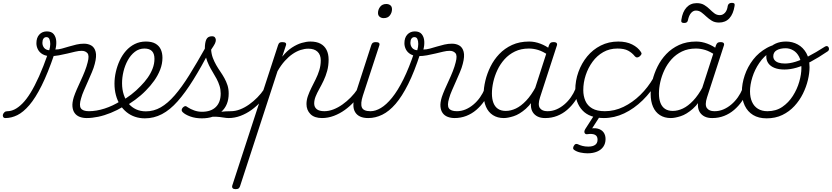

<svg xmlns="http://www.w3.org/2000/svg" viewBox="-175 -810 5828 1345"><path d="M-137 17Q-148 17 -152.5 9.5Q-157 2 -154.5 -7Q-152 -16 -144 -23.5Q-136 -31 -123 -31Q-98 -31 -72 -44Q-46 -57 -18 -85Q10 -113 39 -160Q68 -207 98.5 -275Q129 -343 161 -434L205 -429Q160 -297 116.5 -210Q73 -123 30.5 -73.5Q-12 -24 -53.5 -3.5Q-95 17 -137 17ZM433 17Q405 17 383 8.5Q361 0 348 -18Q335 -36 332.5 -63.5Q330 -91 342 -130Q350 -154 363 -184Q376 -214 391 -246Q406 -278 419 -311Q432 -344 439 -373Q452 -421 437.5 -437.5Q423 -454 397 -454Q377 -454 351.5 -448Q326 -442 297 -435Q268 -428 238 -422.5Q208 -417 179 -417Q147 -417 124.5 -429.5Q102 -442 91 -463Q80 -484 80 -507Q80 -546 100.5 -568Q121 -590 153 -590Q186 -590 201.5 -570.5Q217 -551 219 -522Q221 -493 213 -463Q234 -463 258 -469.5Q282 -476 308 -484Q334 -492 360.5 -498Q387 -504 413 -504Q443 -504 465 -491Q487 -478 495 -447Q503 -416 489 -363Q482 -335 468.5 -303.5Q455 -272 441 -240Q427 -208 413.5 -177.5Q400 -147 393 -121Q378 -72 391.5 -51.5Q405 -31 448 -31Q458 -31 462 -23.5Q466 -16 464.5 -7Q463 2 455 9.5Q447 17 433 17ZM170 -458Q177 -481 177 -502Q177 -523 171 -536.5Q165 -550 150 -550Q137 -550 129.5 -539.5Q122 -529 122 -510Q122 -490 134 -475Q146 -460 170 -458Z M431 17Q419 17 415 9.5Q411 2 414 -7Q417 -16 426 -23.5Q435 -31 447 -31Q500 -31 557.5 -49.5Q615 -68 669 -102Q677 -107 684 -103.5Q691 -100 695 -92.5Q699 -85 698.5 -77Q698 -69 690 -64Q647 -38 601.5 -19.5Q556 -1 513 8Q470 17 431 17Z M667 -97Q707 -119 744 -147.5Q781 -176 811 -208Q838 -235 859.5 -265.5Q881 -296 894 -329.5Q907 -363 907 -398Q907 -434 889.5 -452Q872 -470 836 -470Q825 -470 820.5 -477Q816 -484 817.5 -494Q819 -504 826.5 -511.5Q834 -519 847 -519Q889 -519 914.5 -504Q940 -489 951.5 -463.5Q963 -438 963 -405Q963 -363 947 -322Q931 -281 905 -244.5Q879 -208 847 -176Q813 -141 772 -111Q731 -81 687 -56Z M840 19Q803 19 770.5 8Q738 -3 711.5 -24.5Q685 -46 666 -76Q647 -106 637 -143.5Q627 -181 627 -224Q627 -265 636.5 -306.5Q646 -348 663.5 -386Q681 -424 707.5 -454Q734 -484 769 -501.5Q804 -519 847 -519Q856 -519 859.5 -511.5Q863 -504 861 -494Q859 -484 852.5 -477Q846 -470 837 -470Q799 -470 769.5 -447Q740 -424 720 -387.5Q700 -351 690 -309Q680 -267 680 -227Q680 -183 692 -146.5Q704 -110 726 -84Q748 -58 778.5 -44Q809 -30 847 -30Q902 -30 951 -58Q1000 -86 1049 -142.5Q1098 -199 1151 -284Q1204 -369 1268 -483Q1273 -493 1283 -492.5Q1293 -492 1299 -483.5Q1305 -475 1298 -461Q1235 -341 1179 -251Q1123 -161 1069.5 -100.5Q1016 -40 959.5 -10.5Q903 19 840 19Z M1429 17Q1410 17 1387.5 13Q1365 9 1336.5 7.5Q1308 6 1270 12L1300 -10Q1337 -21 1362.5 -25Q1388 -29 1407.5 -30Q1427 -31 1445 -31Q1454 -31 1457 -23.5Q1460 -16 1458 -7Q1456 2 1448.5 9.5Q1441 17 1429 17ZM1239 19Q1194 19 1158 6Q1122 -7 1104 -25Q1097 -32 1097.5 -40Q1098 -48 1106 -57Q1115 -66 1122.5 -66.5Q1130 -67 1141 -58Q1159 -46 1185 -36.5Q1211 -27 1240 -27Q1303 -27 1337 -60.5Q1371 -94 1371 -155Q1371 -183 1363 -208.5Q1355 -234 1342.5 -257.5Q1330 -281 1315.5 -304.5Q1301 -328 1288.5 -353.5Q1276 -379 1268 -408Q1260 -437 1260 -470Q1260 -512 1270.5 -534Q1281 -556 1310 -556Q1325 -556 1331 -547.5Q1337 -539 1337 -530Q1337 -518 1330.5 -504.5Q1324 -491 1304 -462Q1306 -431 1316 -404.5Q1326 -378 1339.5 -354.5Q1353 -331 1368.5 -308.5Q1384 -286 1397 -262.5Q1410 -239 1418.5 -213Q1427 -187 1427 -155Q1427 -73 1375.5 -27Q1324 19 1239 19Z M1426 17Q1416 17 1411 9.5Q1406 2 1408 -7Q1410 -16 1418.5 -23.5Q1427 -31 1442 -31Q1474 -31 1506.5 -43.5Q1539 -56 1570 -78Q1601 -100 1628 -127.5Q1655 -155 1675 -185Q1683 -196 1692 -194Q1701 -192 1705.5 -184Q1710 -176 1703 -165Q1682 -131 1652.5 -98.5Q1623 -66 1587 -40Q1551 -14 1510 1.5Q1469 17 1426 17Z M1475 515Q1461 515 1455 508.5Q1449 502 1452 490L1773 -494Q1777 -506 1783 -510.5Q1789 -515 1802 -515Q1819 -515 1825.5 -509.5Q1832 -504 1828 -492L1802 -413Q1835 -454 1870.5 -477Q1906 -500 1939 -509.5Q1972 -519 1999 -519Q2042 -519 2070 -504Q2098 -489 2112.5 -460.5Q2127 -432 2127 -393Q2127 -350 2117 -313.5Q2107 -277 2092 -245.5Q2077 -214 2061.5 -186.5Q2046 -159 2036 -134Q2026 -109 2026 -85Q2026 -60 2043.5 -45.5Q2061 -31 2098 -31Q2106 -31 2110 -23.5Q2114 -16 2112.5 -7Q2111 2 2103.5 9.5Q2096 17 2081 17Q2027 17 1999.5 -11Q1972 -39 1972 -81Q1972 -109 1982 -137.5Q1992 -166 2006.5 -195Q2021 -224 2036.5 -255Q2052 -286 2062 -319Q2072 -352 2072 -387Q2072 -426 2049.5 -447.5Q2027 -469 1985 -469Q1959 -469 1931 -460Q1903 -451 1875 -432Q1847 -413 1820 -383Q1793 -353 1769 -311L1506 496Q1502 506 1496 510.5Q1490 515 1475 515Z M2080 17Q2070 17 2065 9.5Q2060 2 2062 -7Q2064 -16 2072.5 -23.5Q2081 -31 2096 -31Q2128 -31 2160.5 -43.5Q2193 -56 2224 -78Q2255 -100 2282 -127.5Q2309 -155 2329 -185Q2337 -196 2346 -194Q2355 -192 2359.5 -184Q2364 -176 2357 -165Q2336 -131 2306.5 -98.5Q2277 -66 2241 -40Q2205 -14 2164 1.5Q2123 17 2080 17Z M2404 17Q2371 17 2348 6.5Q2325 -4 2312.5 -25Q2300 -46 2300.5 -76.5Q2301 -107 2314 -148L2426 -494Q2430 -506 2437 -510.5Q2444 -515 2457 -515Q2474 -515 2480 -509Q2486 -503 2482 -491L2367 -140Q2349 -84 2360 -57.5Q2371 -31 2420 -31Q2430 -31 2433.5 -23.5Q2437 -16 2435.5 -7Q2434 2 2426.5 9.5Q2419 17 2404 17ZM2513 -683Q2496 -683 2484.5 -692.5Q2473 -702 2473 -719Q2473 -743 2488 -762.5Q2503 -782 2531 -782Q2548 -782 2559.5 -773Q2571 -764 2571 -745Q2571 -722 2556.5 -702.5Q2542 -683 2513 -683Z M2405 17Q2393 17 2389 9.5Q2385 2 2388 -7Q2391 -16 2400 -23.5Q2409 -31 2421 -31Q2455 -31 2493 -53.5Q2531 -76 2571 -125Q2611 -174 2651 -254.5Q2691 -335 2730 -452Q2732 -457 2739.5 -458Q2747 -459 2755 -456.5Q2763 -454 2767.5 -448.5Q2772 -443 2769 -435Q2728 -308 2684.5 -221Q2641 -134 2596 -82Q2551 -30 2503 -6.5Q2455 17 2405 17Z M3011 17Q2983 17 2961 8.5Q2939 0 2926 -18Q2913 -36 2910.5 -63.5Q2908 -91 2920 -130Q2928 -154 2941 -184Q2954 -214 2969 -246Q2984 -278 2997 -311Q3010 -344 3017 -373Q3030 -421 3015.5 -437.5Q3001 -454 2975 -454Q2955 -454 2929.5 -448Q2904 -442 2875 -435Q2846 -428 2816 -422.5Q2786 -417 2757 -417Q2725 -417 2702.5 -429.5Q2680 -442 2669 -463Q2658 -484 2658 -507Q2658 -546 2678.5 -568Q2699 -590 2731 -590Q2764 -590 2779.5 -570.5Q2795 -551 2797 -522Q2799 -493 2791 -463Q2812 -463 2836 -469.5Q2860 -476 2886 -484Q2912 -492 2938.5 -498Q2965 -504 2991 -504Q3021 -504 3043 -491Q3065 -478 3073 -447Q3081 -416 3067 -363Q3060 -335 3046.5 -303.5Q3033 -272 3019 -240Q3005 -208 2991.5 -177.5Q2978 -147 2971 -121Q2956 -72 2969.5 -51.5Q2983 -31 3026 -31Q3036 -31 3040 -23.5Q3044 -16 3042.5 -7Q3041 2 3033 9.5Q3025 17 3011 17ZM2748 -458Q2755 -481 2755 -502Q2755 -523 2749 -536.5Q2743 -550 2728 -550Q2715 -550 2707.5 -539.5Q2700 -529 2700 -510Q2700 -490 2712 -475Q2724 -460 2748 -458Z M3009 17Q2999 17 2994 9.5Q2989 2 2991 -7Q2993 -16 3001.5 -23.5Q3010 -31 3025 -31Q3057 -31 3086.5 -43.5Q3116 -56 3142 -78Q3168 -100 3188 -128.5Q3208 -157 3220 -187Q3224 -198 3233 -198.5Q3242 -199 3249.5 -191.5Q3257 -184 3253 -174Q3240 -135 3216.5 -101Q3193 -67 3161.5 -40Q3130 -13 3091.5 2Q3053 17 3009 17Z M3354 17Q3310 17 3278 -3.5Q3246 -24 3229.5 -62Q3213 -100 3213 -151Q3213 -194 3225 -244.5Q3237 -295 3261 -343.5Q3285 -392 3322.5 -431.5Q3360 -471 3412 -495Q3464 -519 3532 -519Q3571 -519 3610.5 -504Q3650 -489 3680 -465L3669 -422Q3628 -450 3595 -460Q3562 -470 3530 -470Q3475 -470 3432.5 -449.5Q3390 -429 3359.5 -395Q3329 -361 3309.5 -319.5Q3290 -278 3280.5 -235.5Q3271 -193 3271 -155Q3271 -117 3281.5 -89.5Q3292 -62 3313.5 -47.5Q3335 -33 3368 -33Q3403 -33 3439 -50Q3475 -67 3511 -105Q3547 -143 3579 -203L3590 -162Q3553 -87 3508.5 -48Q3464 -9 3423 4Q3382 17 3354 17ZM3643 17Q3613 17 3591.5 6.5Q3570 -4 3557.5 -23.5Q3545 -43 3544 -71Q3543 -99 3555 -135L3671 -494Q3676 -506 3682.5 -510.5Q3689 -515 3702 -515Q3720 -515 3725 -507.5Q3730 -500 3725 -488L3608 -128Q3591 -75 3607 -53Q3623 -31 3659 -31Q3668 -31 3671.5 -23.5Q3675 -16 3673.5 -7Q3672 2 3664.5 9.5Q3657 17 3643 17Z M3645 17Q3635 17 3630 9.5Q3625 2 3627 -7Q3629 -16 3637.5 -23.5Q3646 -31 3661 -31Q3693 -31 3722.5 -43.5Q3752 -56 3778 -78Q3804 -100 3824 -128.5Q3844 -157 3856 -187Q3860 -198 3869 -198.5Q3878 -199 3885.5 -191.5Q3893 -184 3889 -174Q3876 -135 3852.5 -101Q3829 -67 3797.5 -40Q3766 -13 3727.5 2Q3689 17 3645 17Z M4056 17Q3955 17 3905 -37Q3855 -91 3855 -179Q3855 -245 3877 -306Q3899 -367 3938.5 -415Q3978 -463 4033.5 -491Q4089 -519 4156 -519Q4213 -519 4253.5 -498.5Q4294 -478 4314 -447Q4321 -438 4318.5 -431Q4316 -424 4306 -415Q4295 -407 4287 -407.5Q4279 -408 4272 -416Q4253 -440 4225.5 -455Q4198 -470 4150 -470Q4095 -470 4051 -445Q4007 -420 3976 -377.5Q3945 -335 3928 -283.5Q3911 -232 3911 -178Q3911 -138 3925.5 -104Q3940 -70 3973.5 -50.5Q4007 -31 4063 -31Q4074 -31 4078 -23.5Q4082 -16 4081 -6.5Q4080 3 4073.5 10Q4067 17 4056 17Z M4054 17Q4045 17 4040.5 10Q4036 3 4036.5 -6.5Q4037 -16 4043.5 -23.5Q4050 -31 4062 -31Q4130 -31 4193 -61.5Q4256 -92 4310 -144.5Q4364 -197 4403 -265Q4408 -273 4417.5 -271Q4427 -269 4433 -261.5Q4439 -254 4432 -243Q4387 -166 4327 -107.5Q4267 -49 4198 -16Q4129 17 4054 17Z M3941 264Q3917 264 3891 258.5Q3865 253 3847 240Q3839 234 3840 225.5Q3841 217 3846 210Q3851 201 3857.5 199Q3864 197 3872 200Q3886 207 3904.5 212Q3923 217 3946 217Q3977 217 3994 205Q4011 193 4011 168Q4011 143 3992.5 134Q3974 125 3939 130Q3931 131 3927 128.5Q3923 126 3920 121Q3918 114 3919 108.5Q3920 103 3925 94L3988 -4H4033L3961 108L3946 94Q3985 84 4012 91Q4039 98 4053 117Q4067 136 4067 164Q4067 195 4051.5 217.5Q4036 240 4007.5 252Q3979 264 3941 264Z M4524 17Q4480 17 4448 -3.5Q4416 -24 4399.5 -62Q4383 -100 4383 -151Q4383 -194 4395 -244.5Q4407 -295 4431 -343.5Q4455 -392 4492.5 -431.5Q4530 -471 4582 -495Q4634 -519 4702 -519Q4741 -519 4780.5 -504Q4820 -489 4850 -465L4839 -422Q4798 -450 4765 -460Q4732 -470 4700 -470Q4645 -470 4602.5 -449.5Q4560 -429 4529.5 -395Q4499 -361 4479.5 -319.5Q4460 -278 4450.5 -235.5Q4441 -193 4441 -155Q4441 -117 4451.5 -89.5Q4462 -62 4483.5 -47.5Q4505 -33 4538 -33Q4573 -33 4609 -50Q4645 -67 4681 -105Q4717 -143 4749 -203L4760 -162Q4723 -87 4678.5 -48Q4634 -9 4593 4Q4552 17 4524 17ZM4813 17Q4783 17 4761.5 6.5Q4740 -4 4727.5 -23.5Q4715 -43 4714 -71Q4713 -99 4725 -135L4841 -494Q4846 -506 4852.5 -510.5Q4859 -515 4872 -515Q4890 -515 4895 -507.5Q4900 -500 4895 -488L4778 -128Q4761 -75 4777 -53Q4793 -31 4829 -31Q4838 -31 4841.5 -23.5Q4845 -16 4843.5 -7Q4842 2 4834.5 9.5Q4827 17 4813 17Z M4815 17Q4805 17 4800 9.5Q4795 2 4797 -7Q4799 -16 4807.5 -23.5Q4816 -31 4831 -31Q4863 -31 4892.5 -43.5Q4922 -56 4948 -78Q4974 -100 4994 -128.5Q5014 -157 5026 -187Q5030 -198 5039 -198.5Q5048 -199 5055.5 -191.5Q5063 -184 5059 -174Q5046 -135 5022.5 -101Q4999 -67 4967.5 -40Q4936 -13 4897.5 2Q4859 17 4815 17Z M4617 -649Q4593 -649 4598 -671Q4606 -727 4634 -757.5Q4662 -788 4706 -788Q4737 -788 4758.5 -775Q4780 -762 4796.5 -745.5Q4813 -729 4829.5 -716.5Q4846 -704 4868 -704Q4888 -704 4903.5 -720.5Q4919 -737 4923 -769Q4928 -790 4952 -790Q4964 -790 4968.5 -785.5Q4973 -781 4971 -769Q4962 -712 4934.5 -682Q4907 -652 4862 -652Q4832 -652 4811 -665Q4790 -678 4773 -694Q4756 -710 4739 -723Q4722 -736 4700 -736Q4681 -736 4666 -719Q4651 -702 4644 -668Q4642 -658 4635.5 -653.5Q4629 -649 4617 -649Z M5195 19Q5139 19 5100.5 -4.5Q5062 -28 5042 -70.5Q5022 -113 5022 -168Q5022 -223 5042 -282.5Q5062 -342 5101 -392.5Q5140 -443 5198 -475Q5256 -507 5332 -507L5330 -476Q5269 -476 5222.5 -446Q5176 -416 5144 -369Q5112 -322 5095.5 -269Q5079 -216 5079 -170Q5079 -128 5093 -96.5Q5107 -65 5134.5 -48Q5162 -31 5201 -31Q5261 -31 5305 -61Q5349 -91 5379 -138Q5409 -185 5424 -237.5Q5439 -290 5439 -334Q5439 -381 5423 -412Q5407 -443 5381.5 -457.5Q5356 -472 5329 -472Q5290 -472 5266 -458Q5242 -444 5242 -416Q5242 -400 5251.5 -388.5Q5261 -377 5279 -371Q5297 -365 5324 -365Q5357 -365 5396.5 -377Q5436 -389 5487 -415Q5538 -441 5605 -484Q5614 -489 5620.5 -486.5Q5627 -484 5630 -477.5Q5633 -471 5632 -463.5Q5631 -456 5624 -451Q5558 -406 5504 -377.5Q5450 -349 5405.5 -336Q5361 -323 5320 -323Q5279 -323 5250.5 -334.5Q5222 -346 5207.5 -366.5Q5193 -387 5193 -414Q5193 -443 5210.5 -467Q5228 -491 5259 -505Q5290 -519 5332 -519Q5376 -519 5413.5 -498.5Q5451 -478 5473.5 -438Q5496 -398 5496 -339Q5496 -298 5484.5 -249.5Q5473 -201 5449.5 -153.5Q5426 -106 5390 -67Q5354 -28 5305.5 -4.5Q5257 19 5195 19Z"/></svg>

Font: Playwrite RO ExtraLight
Style: Regular
Weight: 250
Version: Version 1.002